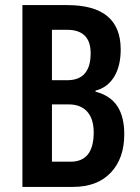

<svg xmlns="http://www.w3.org/2000/svg" viewBox="-20 -734 548 754"><path d="M244 -714Q454 -714 454 -540Q454 -474 428 -432Q402 -390 355 -378V-374Q413 -359 440.5 -317.5Q468 -276 468 -207Q468 -112 415 -56Q362 0 267 0H68V-714ZM244 -419Q336 -419 336 -525Q336 -617 243 -617H184V-419ZM184 -324V-99H257Q348 -99 348 -214Q348 -267 322.5 -295.5Q297 -324 250 -324Z"/></svg>

Font: Noto Sans Lao UI ExtCond SemBd
Style: Regular
Weight: 600
Width: 2
Designer: Monotype Design Team
Foundry: Monotype Imaging Inc.
Version: Version 2.000; ttfautohint (v1.8.4.7-5d5b)